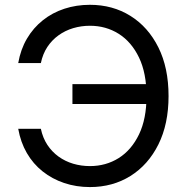

<svg xmlns="http://www.w3.org/2000/svg" viewBox="-20 -757 770 787"><path d="M348.6 9.8Q292.5 9.8 243.2 -6.8Q193.8 -23.4 154.8 -54.4Q115.7 -85.4 90.1 -129.6Q64.5 -173.8 54.7 -229H147.5Q155.3 -191.9 174.1 -163.3Q192.9 -134.8 220 -115.2Q247.1 -95.7 280 -85.9Q313 -76.2 348.6 -76.2Q414.1 -76.2 466.6 -109.1Q519 -142.1 549.8 -206.1Q580.6 -270 580.6 -363.3Q580.6 -457 549.8 -521.2Q519 -585.4 466.6 -618.4Q414.1 -651.4 348.6 -651.4Q313 -651.4 280 -641.6Q247.1 -631.8 220 -612.3Q192.9 -592.8 174.1 -564.5Q155.3 -536.1 147.5 -498.5H54.7Q64.5 -554.7 90.6 -598.9Q116.7 -643.1 155.8 -674.1Q194.8 -705.1 243.9 -721.2Q293 -737.3 348.6 -737.3Q441.9 -737.3 514.6 -691.9Q587.4 -646.5 629.2 -562.7Q670.9 -479 670.9 -363.3Q670.9 -248.5 629.2 -164.8Q587.4 -81.1 514.6 -35.6Q441.9 9.8 348.6 9.8ZM276.9 -330.6V-412.1H614.7V-330.6Z"/></svg>

Font: Inter Variable LoSnoCo
Style: Regular
Weight: 400
Designer: Rasmus Andersson
Foundry: rsms
Version: Version 4.000;git-a52131595; featfreeze: case,dlig,ss01,ss02